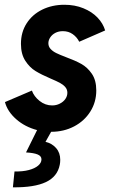

<svg xmlns="http://www.w3.org/2000/svg" viewBox="-20 -551 486 814"><path d="M155.8 124.5Q155.8 110.8 139.9 104Q124 97.2 90.3 95.2L137.2 0.5Q85.4 -13.2 48.6 -45.7Q11.7 -78.1 1 -118.2L115.2 -167Q124 -142.1 147.9 -123Q171.9 -104 201.2 -104Q218.8 -104 233.6 -111.6Q248.5 -119.1 257.1 -131.3Q265.6 -143.6 265.6 -157.7Q265.6 -171.9 256.6 -182.1Q247.6 -192.4 233.9 -199.7Q220.2 -207 194.8 -217.8Q155.8 -234.4 130.6 -249.8Q105.5 -265.1 87.2 -293.5Q68.8 -321.8 68.8 -365.2Q68.8 -414.6 93 -452.1Q117.2 -489.7 159.2 -510.3Q201.2 -530.8 252.9 -530.8Q297.4 -530.8 333.7 -515.9Q370.1 -501 393.6 -476.3Q417 -451.7 425.8 -421.9L315.9 -374Q306.2 -393.6 288.3 -406.2Q270.5 -418.9 246.6 -418.9Q228.5 -418.9 214.6 -411.6Q200.7 -404.3 192.9 -392.3Q185.1 -380.4 185.1 -367.7Q185.1 -353.5 194.6 -343.3Q204.1 -333 218.8 -325.9Q233.4 -318.8 258.8 -309.1Q298.8 -294.4 324.7 -280Q350.6 -265.6 369.4 -238.3Q388.2 -210.9 388.2 -167.5Q388.2 -118.2 363 -78.1Q337.9 -38.1 294.2 -15.1Q250.5 7.8 196.8 7.8L172.9 50.3Q200.2 56.6 217.8 76.7Q235.4 96.7 235.4 126.5Q235.4 137.7 233.4 147.5Q223.6 197.8 174.8 220.9Q126 244.1 34.7 243.2L41.5 175.8Q76.2 176.8 102.1 169.9Q127.9 163.1 141.8 151.1Q155.8 139.2 155.8 124.5Z"/></svg>

Font: Reddit Sans Fudge
Style: Bold
Weight: 700
Italic angle: -11.25°
Designer: Stephen Hutchings
Version: Version 1.013